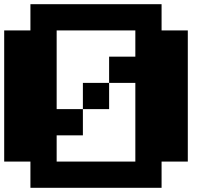

<svg xmlns="http://www.w3.org/2000/svg" viewBox="-20 -1020 1040 915"><path d="M125 -125V-250H0V-875H125V-1000H750V-875H875V-250H750V-125ZM250 -250H625V-625H500V-750H625V-875H250V-500H375V-375H250ZM375 -500V-625H500V-500Z"/></svg>

Font: Press Start 2P
Style: Regular
Weight: 400
Designer: CodeMan38
Foundry: CodeMan38
Version: Version 3.000